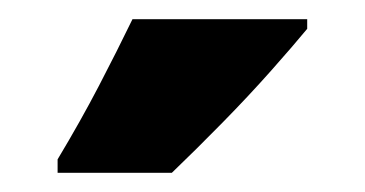

<svg xmlns="http://www.w3.org/2000/svg" viewBox="-20 -786 380 200"><path d="M300 -756Q286 -739 262.5 -712.5Q239 -686 211.5 -658Q184 -630 159 -606H40V-620Q64 -660 83 -696.5Q102 -733 118 -766H300Z"/></svg>

Font: Noto Sans Gujarati UI ExtraCondensed Black
Style: Regular
Weight: 900
Width: 2
Designer: Jelle Bosma - Monotype Design Team, Universal Thirst
Foundry: Monotype Imaging Inc.
Version: Version 2.106; ttfautohint (v1.8.4.7-5d5b)